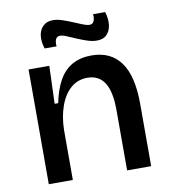

<svg xmlns="http://www.w3.org/2000/svg" viewBox="-81 -788 761 857"><g transform="rotate(-10 299.5 -359.0)"><path d="M71 0V-312V-520H165L159 -349H175Q188 -412 211.5 -452.5Q235 -493 271.5 -513Q308 -533 358 -533Q445 -533 490 -471Q535 -409 535 -282V0H426V-272Q426 -358 400 -398Q374 -438 323 -438Q278 -438 246.5 -410Q215 -382 198 -333.5Q181 -285 180 -226V0ZM394 -594Q374 -594 351.5 -601.5Q329 -609 306.5 -618.5Q284 -628 265.5 -636Q247 -644 235 -644Q221 -644 215.5 -632Q210 -620 212 -600H158Q147 -634 151 -660.5Q155 -687 172 -702.5Q189 -718 215 -718Q235 -718 257.5 -710.5Q280 -703 302.5 -693.5Q325 -684 343.5 -676.5Q362 -669 374 -669Q389 -669 394.5 -683Q400 -697 397 -713H452Q462 -682 459 -655Q456 -628 440 -611Q424 -594 394 -594Z"/></g></svg>

Font: Bricolage Grotesque 24pt Medium
Style: Regular
Weight: 500
Designer: Mathieu Triay
Foundry: Atelier Triay
Version: Version 1.001;gftools[0.9.33.dev8+g029e19f]